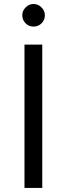

<svg xmlns="http://www.w3.org/2000/svg" viewBox="-20 -918 327 938"><path d="M143.6 -788.1Q121.1 -788.1 105.5 -803.7Q88.9 -820.3 88.9 -842.8Q88.9 -866.2 105.5 -881.8Q121.1 -898.4 143.6 -898.4Q167 -898.4 182.6 -881.8Q199.2 -866.2 199.2 -842.8Q199.2 -820.3 182.6 -803.7Q167 -788.1 143.6 -788.1ZM99.6 0Q99.6 -174.8 99.6 -700.2Q122.1 -700.2 186.5 -700.2Q186.5 -525.4 186.5 0Q165 0 99.6 0Z"/></svg>

Font: Overpass
Style: Regular
Weight: 400
Designer: Delve Withrington, Thomas Jockin
Version: Version 3.000;DELV;Overpass; ttfautohint (v1.5)